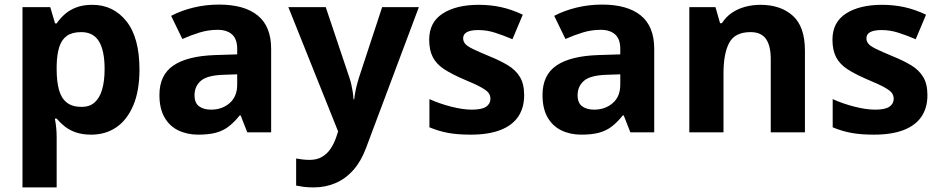

<svg xmlns="http://www.w3.org/2000/svg" viewBox="-20 -577 4101 837"><path d="M382 -556Q474 -556 531 -484.5Q588 -413 588 -274Q588 -181 561 -117.5Q534 -54 487 -22Q440 10 378 10Q339 10 310.5 0Q282 -10 262 -26Q242 -42 227 -60H219Q223 -41 225 -20.5Q227 0 227 20V240H78V-546H199L220 -475H227Q242 -497 263 -515.5Q284 -534 313.5 -545Q343 -556 382 -556ZM334 -437Q295 -437 272 -421Q249 -405 238.5 -372.5Q228 -340 227 -291V-275Q227 -222 237 -185.5Q247 -149 271 -130Q295 -111 336 -111Q370 -111 392 -130Q414 -149 425 -186Q436 -223 436 -276Q436 -356 411.5 -396.5Q387 -437 334 -437Z M935 -557Q1045 -557 1103.5 -509.5Q1162 -462 1162 -364V0H1058L1029 -74H1025Q1002 -45 977.5 -26Q953 -7 921.5 1.5Q890 10 844 10Q796 10 757.5 -8.5Q719 -27 697 -65.5Q675 -104 675 -163Q675 -250 736 -291.5Q797 -333 919 -337L1014 -340V-364Q1014 -407 991.5 -427Q969 -447 929 -447Q889 -447 851 -435.5Q813 -424 775 -407L726 -508Q770 -531 823.5 -544Q877 -557 935 -557ZM956 -251Q884 -249 856 -225Q828 -201 828 -162Q828 -128 848 -113.5Q868 -99 900 -99Q948 -99 981 -127.5Q1014 -156 1014 -208V-253Z M1237 -546H1400L1503 -239Q1508 -224 1511.5 -209Q1515 -194 1517.5 -178Q1520 -162 1521 -144H1524Q1527 -170 1532.5 -193.5Q1538 -217 1545 -239L1646 -546H1806L1575 70Q1554 126 1520.5 164Q1487 202 1443 221Q1399 240 1347 240Q1322 240 1303.5 237.5Q1285 235 1271 232V114Q1282 116 1297.5 118Q1313 120 1330 120Q1361 120 1383.5 107Q1406 94 1421 71.5Q1436 49 1445 23L1454 -4Z M2265 -162Q2265 -107 2239 -68.5Q2213 -30 2161 -10Q2109 10 2032 10Q1975 10 1934 2.5Q1893 -5 1852 -22V-145Q1896 -125 1947 -112Q1998 -99 2037 -99Q2081 -99 2099.5 -112Q2118 -125 2118 -146Q2118 -160 2110.5 -171Q2103 -182 2078 -196Q2053 -210 2000 -232Q1949 -254 1916 -275.5Q1883 -297 1867 -327.5Q1851 -358 1851 -404Q1851 -480 1910 -518Q1969 -556 2067 -556Q2118 -556 2164 -546Q2210 -536 2259 -513L2214 -406Q2174 -423 2138 -434.5Q2102 -446 2065 -446Q2032 -446 2015.5 -437Q1999 -428 1999 -410Q1999 -397 2007.5 -386.5Q2016 -376 2040.5 -364Q2065 -352 2113 -332Q2160 -313 2194 -292.5Q2228 -272 2246.5 -241.5Q2265 -211 2265 -162Z M2605 -557Q2715 -557 2773.5 -509.5Q2832 -462 2832 -364V0H2728L2699 -74H2695Q2672 -45 2647.5 -26Q2623 -7 2591.5 1.5Q2560 10 2514 10Q2466 10 2427.5 -8.5Q2389 -27 2367 -65.5Q2345 -104 2345 -163Q2345 -250 2406 -291.5Q2467 -333 2589 -337L2684 -340V-364Q2684 -407 2661.5 -427Q2639 -447 2599 -447Q2559 -447 2521 -435.5Q2483 -424 2445 -407L2396 -508Q2440 -531 2493.5 -544Q2547 -557 2605 -557ZM2626 -251Q2554 -249 2526 -225Q2498 -201 2498 -162Q2498 -128 2518 -113.5Q2538 -99 2570 -99Q2618 -99 2651 -127.5Q2684 -156 2684 -208V-253Z M3295 -556Q3383 -556 3436 -508.5Q3489 -461 3489 -356V0H3340V-319Q3340 -378 3319 -407.5Q3298 -437 3252 -437Q3184 -437 3159 -390.5Q3134 -344 3134 -257V0H2985V-546H3099L3119 -476H3127Q3145 -504 3171 -521.5Q3197 -539 3229 -547.5Q3261 -556 3295 -556Z M4023 -162Q4023 -107 3997 -68.5Q3971 -30 3919 -10Q3867 10 3790 10Q3733 10 3692 2.5Q3651 -5 3610 -22V-145Q3654 -125 3705 -112Q3756 -99 3795 -99Q3839 -99 3857.5 -112Q3876 -125 3876 -146Q3876 -160 3868.5 -171Q3861 -182 3836 -196Q3811 -210 3758 -232Q3707 -254 3674 -275.5Q3641 -297 3625 -327.5Q3609 -358 3609 -404Q3609 -480 3668 -518Q3727 -556 3825 -556Q3876 -556 3922 -546Q3968 -536 4017 -513L3972 -406Q3932 -423 3896 -434.5Q3860 -446 3823 -446Q3790 -446 3773.5 -437Q3757 -428 3757 -410Q3757 -397 3765.5 -386.5Q3774 -376 3798.5 -364Q3823 -352 3871 -332Q3918 -313 3952 -292.5Q3986 -272 4004.5 -241.5Q4023 -211 4023 -162Z"/></svg>

Font: Noto Sans Armenian
Style: Bold
Weight: 700
Version: Version 2.007